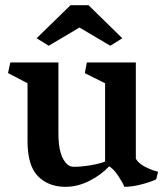

<svg xmlns="http://www.w3.org/2000/svg" viewBox="-20 -703 635 735"><path d="M10.7 -423.3 19.5 -463.9H203.6V-192.4Q203.6 -103 238.3 -73.2Q244.1 -68.4 250 -66.4Q255.9 -64.5 263.7 -64.5Q291 -64.5 325.2 -70.1Q359.4 -75.7 382.3 -84.5V-384.3L304.7 -422.9L312.5 -463.9H500V-95.2Q511.2 -76.2 538.1 -63Q564.9 -49.8 585 -45.9L578.1 -16.6Q558.1 -6.8 522.2 2.7Q486.3 12.2 456.1 12.2Q449.7 -3.9 432.6 -29.8Q415.5 -55.7 397.9 -66.4Q367.2 -33.2 322 -10.5Q276.9 12.2 230.5 12.2Q165.5 12.2 125.5 -28.3Q85.4 -68.8 85.4 -162.1V-384.3ZM166.5 -527.8 120.1 -556.6 250 -683.1H318.8L448.2 -556.6L402.3 -527.8L284.2 -597.7Z"/></svg>

Font: Vesper Libre Medium
Style: Regular
Weight: 500
Designer: Robert Keller & Kimya Gandhi
Foundry: Mota Italic
Version: Version 1.058